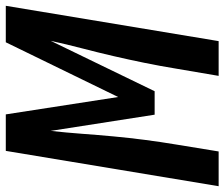

<svg xmlns="http://www.w3.org/2000/svg" viewBox="-83 -699 775 663"><g transform="rotate(-90 304.5 -367.5)"><path d="M-7 0 115 -735H241L301 -347L490 -735H616L494 0H374L399 -147Q408 -202 419 -256Q430 -310 442.5 -364Q455 -418 469 -471.5Q483 -525 495 -580L321 -221H240L184 -580Q178 -526 174 -471.5Q170 -417 165 -363Q160 -309 153 -255Q146 -201 137 -147L113 0Z"/></g></svg>

Font: Iosevka Curly Extended Oblique
Style: Bold
Weight: 700
Width: 7
Italic angle: -9°
Monospace: yes
Designer: Belleve Invis
Foundry: Belleve Invis
Version: Version 11.1.0; ttfautohint (v1.8.3)